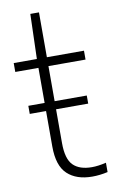

<svg xmlns="http://www.w3.org/2000/svg" viewBox="-86 -786 499 841"><g transform="rotate(-10 164.0 -365.5)"><path d="M255 9Q185 9 145 -28.2Q105 -65.5 105 -151V-309H32.5V-345H105V-501H2V-540.5H105L111 -740H149.5V-540.5H314.5V-501H149.5V-345H292.5V-309H149.5V-158.5Q149.5 -88 177.5 -60Q205.5 -32 260.5 -32Q288.5 -32 324 -40.5V1Q289 9 255 9Z"/></g></svg>

Font: Encode Sans SmCnd XLt
Style: Regular
Weight: 200
Width: 4
Designer: Multiple Designers
Foundry: Impallari Type
Version: Version 3.002; ttfautohint (v1.8.3) -l 8 -r 50 -G 200 -x 14 